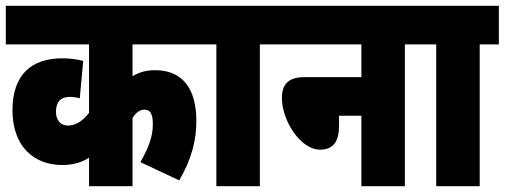

<svg xmlns="http://www.w3.org/2000/svg" viewBox="-20 -642 1740 662"><path d="M684 -489V-622H0V-489H287V-253C269 -229 243 -209 215 -209C190 -209 173 -226 173 -257C173 -291 190 -308 220 -308C232 -308 245 -306 255 -303L267 -432C244 -438 219 -441 195 -441C89 -441 23 -385 23 -262C23 -139 95 -73 195 -73C232 -73 261 -82 287 -98V0H437V-235C446 -251 461 -264 478 -264C498 -264 507 -250 507 -213C507 -170 491 -130 464 -83L598 -20C642 -96 657 -160 657 -225C657 -334 611 -400 515 -400C484 -400 459 -393 437 -379V-489Z M876 -489H942V-622H672V-489H726V0H876Z M930 -622V-489H1226V-376H1029C968 -376 952 -345 952 -303C952 -229 1014 -126 1084 -126C1129 -126 1149 -154 1149 -209V-243H1226V0H1376V-489H1442V-622Z M1634 -489H1700V-622H1430V-489H1484V0H1634Z"/></svg>

Font: Noto Sans Devanagari ExtraCondensed Black
Style: Regular
Weight: 900
Width: 2
Designer: Jelle Bosma - Monotype Design Team
Foundry: Monotype Imaging Inc.
Version: Version 2.004